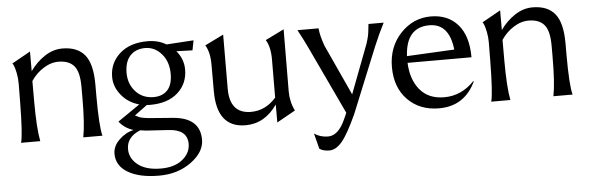

<svg xmlns="http://www.w3.org/2000/svg" viewBox="-49 -685 3396 1107"><g transform="rotate(-5 1648.5 -131.5)"><path d="M55 0Q68 -46 70 -231L71 -342Q71 -374 65 -403Q59 -432 53.5 -445Q48 -458 45 -460L152 -520V-406Q187 -456 236 -488.5Q285 -521 339 -521Q426 -521 468.5 -469Q511 -417 511 -299V-231Q511 -54 526 0H415Q430 -75 430 -231V-292Q430 -376 401.5 -411Q373 -446 313 -447Q268 -448 224 -420.5Q180 -393 151 -349V-231Q151 -75 166 0Z M815 -153 796 -154 723 -100Q738 -92 746 -88.5Q754 -85 773 -81.5Q792 -78 824 -76L939 -67Q1096 -55 1096 73Q1096 144 1018.5 201Q941 258 832 258Q719 258 652.5 219Q586 180 586 110Q586 66 623.5 29.5Q661 -7 708 -17Q655 -33 625 -73L753 -161Q689 -179 650 -227.5Q611 -276 611 -332Q611 -413 670.5 -466.5Q730 -520 832 -520Q893 -520 940 -492L1097 -502L1086 -445L993 -448Q1034 -399 1034 -339Q1034 -257 976 -205Q918 -153 815 -153ZM840 -196Q891 -196 920 -227Q949 -258 949 -321Q949 -392 909.5 -437Q870 -482 815 -482Q760 -482 728 -447.5Q696 -413 696 -348Q696 -284 736 -240Q776 -196 840 -196ZM666 90Q666 144 713 181Q760 218 846 218Q925 218 971 180.5Q1017 143 1017 90Q1017 8 912 1L786 -7Q778 -7 764.5 -9.5Q751 -12 745 -12Q666 20 666 90Z M1618 -161Q1618 -100 1644 -48L1537 12V-92Q1465 12 1354 12Q1188 12 1188 -199V-354Q1188 -426 1162 -467L1270 -520L1269 -206Q1269 -64 1389 -62Q1475 -61 1537 -132L1538 -354Q1538 -426 1512 -467L1620 -520Z M1983 2Q1931 116 1895.5 157.5Q1860 199 1822 199Q1788 199 1765 184L1742 94Q1777 118 1822 118Q1881 118 1921 29L1938 -9L1753 -402Q1734 -443 1699 -508H1821Q1825 -463 1847 -404L1981 -112L2081 -375Q2086 -387 2089.5 -397.5Q2093 -408 2096 -419.5Q2099 -431 2100.5 -437Q2102 -443 2104 -456Q2106 -469 2106 -471.5Q2106 -474 2108 -490Q2110 -506 2110 -508H2198Q2166 -446 2137 -376Z M2459 -470Q2324 -470 2315 -304L2590 -318Q2573 -470 2459 -470ZM2223 -248Q2223 -365 2296 -442.5Q2369 -520 2471 -520Q2570 -520 2627.5 -454.5Q2685 -389 2685 -265H2315Q2319 -168 2368.5 -108.5Q2418 -49 2509 -49Q2609 -49 2683 -127L2686 -125Q2621 12 2474 12Q2362 12 2292.5 -59Q2223 -130 2223 -248Z M2776 0Q2789 -46 2791 -231L2792 -342Q2792 -374 2786 -403Q2780 -432 2774.5 -445Q2769 -458 2766 -460L2873 -520V-406Q2908 -456 2957 -488.5Q3006 -521 3060 -521Q3147 -521 3189.5 -469Q3232 -417 3232 -299V-231Q3232 -54 3247 0H3136Q3151 -75 3151 -231V-292Q3151 -376 3122.5 -411Q3094 -446 3034 -447Q2989 -448 2945 -420.5Q2901 -393 2872 -349V-231Q2872 -75 2887 0Z"/></g></svg>

Font: Coconat
Style: Regular
Weight: 400
Designer: Sara Lavazza
Foundry: Collletttivo
Version: Version 1.000;Glyphs 3.2 (3217)